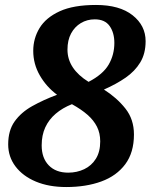

<svg xmlns="http://www.w3.org/2000/svg" viewBox="-20 -744 607 774"><path d="M247 10Q177 10 124.5 -12Q72 -34 42.5 -73Q13 -112 13 -162Q13 -218 39 -254.5Q65 -291 109.5 -316Q154 -341 210 -362Q167 -394 140.5 -440Q114 -486 114 -539Q114 -589 139.5 -631Q165 -673 220.5 -698.5Q276 -724 367 -724Q462 -724 514.5 -682.5Q567 -641 567 -578Q567 -528 545.5 -492.5Q524 -457 486.5 -431Q449 -405 399 -383Q451 -350 485.5 -306.5Q520 -263 520 -202Q520 -129 485 -82Q450 -35 388.5 -12.5Q327 10 247 10ZM255 -48Q290 -48 319.5 -62Q349 -76 366.5 -104Q384 -132 384 -174Q384 -207 371 -233Q358 -259 333 -281Q308 -303 270 -324Q232 -309 204.5 -285.5Q177 -262 162.5 -230.5Q148 -199 148 -158Q148 -107 176.5 -77.5Q205 -48 255 -48ZM337 -414Q395 -444 418 -483.5Q441 -523 441 -571Q441 -612 422 -639Q403 -666 362 -666Q331 -666 306 -651Q281 -636 266.5 -609Q252 -582 252 -544Q252 -505 273.5 -472.5Q295 -440 337 -414Z"/></svg>

Font: Noto Serif
Style: Italic
Weight: 400
Italic angle: -12°
Designer: Monotype Design Team
Foundry: Monotype Imaging Inc.
Version: Version 2.013